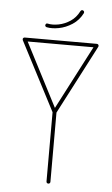

<svg xmlns="http://www.w3.org/2000/svg" viewBox="-56 -845 515 882"><g transform="rotate(5 201.5 -403.5)"><path d="M192 -336Q192 -340 194.5 -342.5Q197 -345 201 -345Q205 -345 207.5 -342.5Q210 -340 210 -336V-9Q210 -5 207.5 -2.5Q205 0 201 0Q197 0 194.5 -2.5Q192 -5 192 -9ZM360 -655Q362 -659 367 -659Q371 -659 373.5 -656.5Q376 -654 376 -650Q376 -648 375 -646L201 -311L27 -646Q26 -648 26 -651Q26 -654 28.5 -656.5Q31 -659 35 -659Q40 -659 43 -655L201 -349ZM37 -642Q33 -642 29.5 -644.5Q26 -647 26 -651Q26 -654 28.5 -656.5Q31 -659 35 -659H367Q371 -659 373 -656.5Q375 -654 375 -651Q375 -647 373 -644.5Q371 -642 367 -642ZM279 -802Q281 -805 283.5 -806.5Q286 -808 289 -807Q293 -806 295 -803Q297 -800 296 -796Q296 -796 296 -795.5Q296 -795 296 -795Q279 -761 249 -741.5Q219 -722 187 -716Q155 -710 131 -715Q127 -716 125 -719Q123 -722 124 -725Q125 -729 127.5 -731Q130 -733 134 -732Q156 -727 184.5 -732.5Q213 -738 238.5 -755Q264 -772 279 -802Z"/></g></svg>

Font: Libertine-Super Thin
Style: Regular
Weight: 100
Designer: Bastien Sozeau
Foundry: NBR — Bastien Sozeau
Version: Version 2.003;gftools[0.9.33]